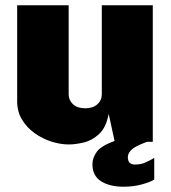

<svg xmlns="http://www.w3.org/2000/svg" viewBox="-20 -537 648 727"><path d="M240.5 10Q209 10 175 -0.8Q141 -11.5 111.5 -32.5Q82 -53.5 63.5 -83.8Q45 -114 45 -153V-517H240V-180Q240 -157.5 256.5 -142.2Q273 -127 302.5 -127Q332 -127 348.8 -142.2Q365.5 -157.5 365.5 -180V-517H558.5V0H414.5L391.5 -106Q382 -54.5 355.5 -29.8Q329 -5 297.2 2.5Q265.5 10 240.5 10ZM448 170Q395 170 362.5 149.2Q330 128.5 330 85Q330 60 347 37Q364 14 421 -6H554Q499.5 12 481.8 26.8Q464 41.5 464 58Q464 72 470.8 79Q477.5 86 491 86Q513 86 529.5 78.8Q546 71.5 564 61V143Q549 152.5 517.2 161.2Q485.5 170 448 170Z"/></svg>

Font: Public Sans Thin Black
Style: Regular
Weight: 900
Version: Version 2.001